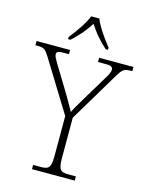

<svg xmlns="http://www.w3.org/2000/svg" viewBox="-145 -1014 843 1097"><g transform="rotate(15 276.5 -465.5)"><path d="M161 -784V-771H175C223 -815 249 -847 279 -893C309 -847 335 -815 383 -771H397V-784C366 -822 320 -886 303 -931H255C238 -886 192 -822 161 -784ZM154 0H407V-25H364C315 -25 303 -35 303 -109V-344L480 -640C506 -682 515 -689 555 -689H563V-714H360V-689H405C440 -689 448 -681 448 -667C448 -654 440 -637 427 -616L339 -470C314 -428 294 -395 284 -373C264 -410 240 -451 215 -492L137 -620C125 -640 115 -656 115 -669C115 -681 120 -689 154 -689H188V-714H-10V-689H0C41 -689 48 -683 73 -644L259 -342V-108C259 -35 246 -25 198 -25H154Z"/></g></svg>

Font: Noto Serif Devanagari ExtraLight
Style: Regular
Weight: 200
Designer: Universal Thirst, Indian Type Foundry and the Monotype Design Team
Foundry: Monotype Imaging Inc.
Version: Version 2.004